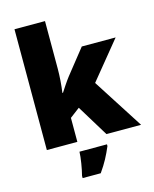

<svg xmlns="http://www.w3.org/2000/svg" viewBox="-140 -853 939 1167"><g transform="rotate(-15 329.5 -269.5)"><path d="M258 -461V-760H66V0H258V-151L320 -198L441 0H659L455 -318L647 -553H434L310 -397C292 -374 266 -334 251 -311H247C254 -356 258 -416 258 -461ZM428 72V61H255C254 99 243 165 232 207V221H346C384 167 405 126 428 72Z"/></g></svg>

Font: Noto Sans Gurmukhi Black
Style: Regular
Weight: 900
Designer: Jelle Bosma - Monotype Design Team
Foundry: Monotype Imaging Inc.
Version: Version 2.004